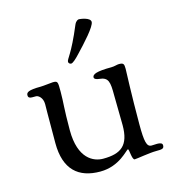

<svg xmlns="http://www.w3.org/2000/svg" viewBox="-103 -749 781 855"><g transform="rotate(-15 288.0 -322.0)"><path d="M242 -491C242 -485 248 -480 254 -480C262 -480 278 -495 293 -511C334 -554 390 -615 390 -636C390 -657 342 -662 338 -662C334 -662 324 -659 317 -643C265 -518 242 -505 242 -491ZM29 -394C29 -383 36 -380 47 -380H65C75 -380 95 -366 95 -336C95 -300 94 -318 94 -156C94 -34 155 18 255 18C345 18 391 -46 399 -46C405 -46 404 5 417 5C427 5 488 -6 518 -6C546 -6 555 -7 555 -23C555 -33 545 -36 531 -36C523 -36 514 -35 505 -35C483 -35 477 -60 477 -140C477 -276 482 -389 482 -395C482 -418 479 -423 458 -423C449 -423 437 -418 422 -418C354 -418 334 -409 334 -395C334 -387 345 -383 356 -382C399 -378 402 -356 402 -294L404 -156C404 -63 365 -34 282 -34C238 -34 171 -63 171 -195C171 -300 176 -318 176 -371C176 -418 176 -421 153 -421C147 -421 109 -416 96 -416C38 -416 29 -407 29 -394Z"/></g></svg>

Font: OFL Sorts Mill Goudy
Style: Regular
Weight: 500
Version: Version 003.000